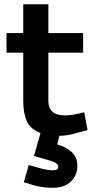

<svg xmlns="http://www.w3.org/2000/svg" viewBox="-20 -638 455 918"><path d="M350 155Q350 198.8 319.4 229.4Q288.8 260 230 260Q171.2 260 112.5 238.8L93.8 233.8L117.5 151.2L185 170Q216.2 176.2 231.2 176.2Q246.2 176.2 252.5 171.9Q258.8 167.5 258.8 161.2Q258.8 151.2 250 143.8Q241.2 136.2 211.2 127.5L142.5 107.5L173.8 -2.5Q125 -20 108.1 -58.8Q91.2 -97.5 91.2 -153.8V-386.2H11.2V-480H91.2V-617.5H211.2V-480H377.5V-386.2H211.2V-156.2Q211.2 -86.2 290 -86.2Q326.2 -86.2 382.5 -101.2L398.8 -16.2Q355 -3.8 324.4 3.8Q293.8 11.2 263.8 11.2L253.8 52.5Q295 63.8 322.5 88.8Q350 113.8 350 155Z"/></svg>

Font: Cambay
Style: Bold
Weight: 700
Designer: Pooja Saxena
Foundry: Pooja Saxena
Version: Version 1.096;PS 001.096;hotconv 1.0.70;makeotf.lib2.5.58329